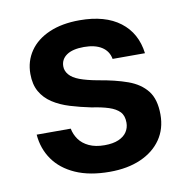

<svg xmlns="http://www.w3.org/2000/svg" viewBox="-66 -589 657 666"><g transform="rotate(-10 263.0 -256.0)"><path d="M269 12Q198 12 148.5 -10Q99 -32 72 -70.5Q45 -109 41 -159H161Q165 -138 177.5 -120.5Q190 -103 212.5 -92.5Q235 -82 267 -82Q297 -82 316.5 -90.5Q336 -99 345.5 -113.5Q355 -128 355 -146Q355 -171 342 -184.5Q329 -198 304.5 -206Q280 -214 245 -219Q206 -227 171.5 -237.5Q137 -248 111 -265Q85 -282 70.5 -307.5Q56 -333 56 -370Q56 -415 80 -450Q104 -485 149 -504.5Q194 -524 256 -524Q346 -524 398.5 -484Q451 -444 460 -372H346Q341 -400 317.5 -415Q294 -430 255 -430Q215 -430 194 -415.5Q173 -401 173 -376Q173 -360 184.5 -346.5Q196 -333 220 -324Q244 -315 282 -308Q343 -298 386 -282.5Q429 -267 452.5 -237Q476 -207 476 -153Q476 -103 450.5 -66Q425 -29 378.5 -8.5Q332 12 269 12Z"/></g></svg>

Font: DM Sans 12pt SemiBold
Style: Regular
Weight: 600
Version: Version 4.004;gftools[0.9.30]